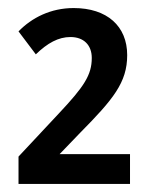

<svg xmlns="http://www.w3.org/2000/svg" viewBox="-20 -873 384 477"><path d="M303 -416V-490H128L179 -543C261 -626 296 -668 296 -736C296 -808 246 -853 163 -853C106 -853 59 -829 26 -795L69 -738C98 -766 125 -781 155 -781C188 -781 208 -761 208 -729C208 -687 189 -658 127 -592L26 -484V-416Z"/></svg>

Font: Noto Sans UI SemiCondensed Medium
Style: Regular
Weight: 500
Width: 4
Designer: Monotype Design Team
Foundry: Monotype Imaging Inc.
Version: Version 1.901